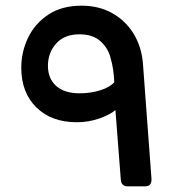

<svg xmlns="http://www.w3.org/2000/svg" viewBox="-20 -652 627 677"><path d="M430 5Q408 5 406 -18L387 -264Q369 -248 331 -234.5Q293 -221 251 -221Q161 -221 108 -273.5Q55 -326 55 -413Q55 -469 79 -519Q103 -569 150.5 -600.5Q198 -632 268 -632Q328 -632 375 -606Q422 -580 450.5 -534Q479 -488 484 -428L514 -23Q516 5 492 5ZM261 -323Q299 -323 333 -333.5Q367 -344 383 -362Q382 -384 379 -405.5Q376 -427 370 -447Q362 -481 335 -506Q308 -531 260 -531Q207 -531 178 -498.5Q149 -466 149 -420Q149 -375 178 -349Q207 -323 261 -323Z"/></svg>

Font: Rubik Medium
Style: Regular
Weight: 500
Designer: Hubert and Fischer
Foundry: Hubert and Fischer
Version: Version 2.300; ttfautohint (v1.8.4.7-5d5b);gftools[0.9.30]